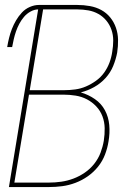

<svg xmlns="http://www.w3.org/2000/svg" viewBox="-20 -755 540 775"><path d="M16 0 134 -717Q119 -717 103.5 -708.5Q88 -700 77 -687Q66 -674 58 -659Q50 -644 44.5 -628Q39 -612 35.5 -596.5Q32 -581 29 -565H9Q12 -583 16.5 -601.5Q21 -620 28 -638Q35 -656 45 -673Q55 -690 68.5 -704.5Q82 -719 100.5 -727Q119 -735 137 -735H292Q318 -735 343 -730.5Q368 -726 389 -714.5Q410 -703 425 -684.5Q440 -666 448 -643Q456 -620 456.5 -594.5Q457 -569 453 -543Q448 -516 437 -489Q426 -462 406 -440Q386 -418 360 -403.5Q334 -389 306 -382Q337 -373 363 -355Q389 -337 403.5 -310Q418 -283 421 -250.5Q424 -218 418 -184Q414 -158 404 -131.5Q394 -105 376 -82.5Q358 -60 334.5 -43.5Q311 -27 284.5 -17Q258 -7 231 -3.5Q204 0 178 0ZM100 -391H240Q261 -391 283.5 -394Q306 -397 327 -406Q348 -415 367.5 -429Q387 -443 400.5 -462Q414 -481 422 -502.5Q430 -524 433 -546Q437 -569 437 -591.5Q437 -614 430 -634.5Q423 -655 409.5 -671.5Q396 -688 377.5 -698.5Q359 -709 337 -713Q315 -717 292 -717H154ZM38 -18H178Q202 -18 227 -21.5Q252 -25 276 -34Q300 -43 322 -58Q344 -73 360.5 -94Q377 -115 386 -139Q395 -163 399 -187Q403 -213 402.5 -238Q402 -263 393.5 -285.5Q385 -308 368.5 -325.5Q352 -343 331 -354Q310 -365 285.5 -369Q261 -373 235 -373H97Z"/></svg>

Font: Iosevka SS04 Thin
Style: Italic
Weight: 100
Italic angle: -9°
Monospace: yes
Designer: Belleve Invis
Foundry: Belleve Invis
Version: Version 19.0.0; ttfautohint (v1.8.4)